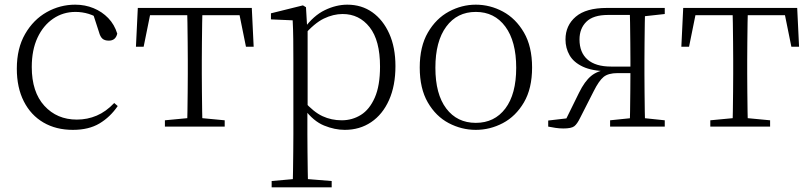

<svg xmlns="http://www.w3.org/2000/svg" viewBox="-20 -542 3476 822"><path d="M292 14Q220 14 166 -17.5Q112 -49 82 -108Q52 -167 52 -248Q52 -335 87.5 -396.5Q123 -458 180 -490Q237 -522 302 -522Q344 -522 380.5 -507Q417 -492 443.5 -464.5Q470 -437 482 -398Q475 -368 446 -368Q428 -368 418.5 -376.5Q409 -385 404 -404L376 -490L419 -452Q388 -474 360 -482.5Q332 -491 303 -491Q250 -491 207.5 -462Q165 -433 140.5 -380.5Q116 -328 116 -255Q116 -148 170 -89Q224 -30 309 -30Q354 -30 394 -47Q434 -64 469 -101L484 -88Q452 -41 406 -13.5Q360 14 292 14Z M562 -342 570 -508H1058L1066 -342H1033L1000 -505L1033 -477H595L628 -505L595 -342ZM686 0V-27L802 -38H826L942 -27V0ZM781 0Q782 -24 782.5 -64.5Q783 -105 783.5 -148.5Q784 -192 784 -226V-283Q784 -316 783.5 -359.5Q783 -403 782.5 -443.5Q782 -484 781 -508H847Q846 -484 845.5 -443.5Q845 -403 844.5 -359.5Q844 -316 844 -283V-226Q844 -192 844.5 -148.5Q845 -105 845.5 -64.5Q846 -24 847 0Z M1143 260V233L1255 223H1276L1400 233V260ZM1233 260Q1234 229 1234.5 189.5Q1235 150 1235.5 108.5Q1236 67 1236 32V-278Q1236 -330 1235.5 -374Q1235 -418 1233 -455L1140 -459V-485L1277 -519L1290 -511L1295 -425L1297 -420V-80L1296 -71V32Q1296 66 1296.5 107.5Q1297 149 1297.5 189Q1298 229 1299 260ZM1456 14Q1413 14 1367.5 -4.5Q1322 -23 1283 -75H1270L1282 -108Q1323 -62 1361 -44.5Q1399 -27 1443 -27Q1488 -27 1525 -50Q1562 -73 1584.5 -124Q1607 -175 1607 -257Q1607 -369 1562.5 -425.5Q1518 -482 1447 -482Q1407 -482 1366.5 -462.5Q1326 -443 1279 -389L1270 -420H1282Q1322 -475 1370.5 -498.5Q1419 -522 1467 -522Q1528 -522 1574 -489.5Q1620 -457 1646.5 -398Q1673 -339 1673 -259Q1673 -175 1645.5 -113.5Q1618 -52 1569 -19Q1520 14 1456 14Z M2017 14Q1956 14 1901 -15Q1846 -44 1811.5 -103.5Q1777 -163 1777 -253Q1777 -343 1812 -403Q1847 -463 1902 -492.5Q1957 -522 2017 -522Q2078 -522 2133 -492.5Q2188 -463 2223 -403Q2258 -343 2258 -253Q2258 -163 2223 -103.5Q2188 -44 2133 -15Q2078 14 2017 14ZM2017 -16Q2097 -16 2143.5 -77.5Q2190 -139 2190 -252Q2190 -365 2143.5 -428Q2097 -491 2017 -491Q1937 -491 1890.5 -428Q1844 -365 1844 -252Q1844 -139 1890.5 -77.5Q1937 -16 2017 -16Z M2578 -508H2826V-482L2717 -470L2709 -478H2583Q2520 -478 2490.5 -449Q2461 -420 2461 -373Q2461 -317 2495.5 -287Q2530 -257 2596 -257H2709V-229H2624Q2584 -229 2564 -212.5Q2544 -196 2522 -152L2464 -38Q2451 -11 2438.5 -1.5Q2426 8 2392 8Q2375 8 2358.5 5.5Q2342 3 2327 0V-26L2430 -38L2396 -17L2459 -145Q2483 -194 2511 -217Q2539 -240 2585 -245L2580 -237Q2515 -238 2475.5 -256.5Q2436 -275 2418.5 -305.5Q2401 -336 2401 -373Q2401 -433 2445 -470.5Q2489 -508 2578 -508ZM2676 0Q2677 -24 2677.5 -65Q2678 -106 2678.5 -152Q2679 -198 2679 -237V-283Q2679 -316 2678.5 -359.5Q2678 -403 2677.5 -443.5Q2677 -484 2676 -508H2742Q2741 -484 2740.5 -443.5Q2740 -403 2739.5 -359.5Q2739 -316 2739 -283V-226Q2739 -192 2739.5 -148.5Q2740 -105 2740.5 -64.5Q2741 -24 2742 0ZM2592 0V-27L2699 -38H2721L2826 -27V0Z M2897 -342 2905 -508H3393L3401 -342H3368L3335 -505L3368 -477H2930L2963 -505L2930 -342ZM3021 0V-27L3137 -38H3161L3277 -27V0ZM3116 0Q3117 -24 3117.5 -64.5Q3118 -105 3118.5 -148.5Q3119 -192 3119 -226V-283Q3119 -316 3118.5 -359.5Q3118 -403 3117.5 -443.5Q3117 -484 3116 -508H3182Q3181 -484 3180.5 -443.5Q3180 -403 3179.5 -359.5Q3179 -316 3179 -283V-226Q3179 -192 3179.5 -148.5Q3180 -105 3180.5 -64.5Q3181 -24 3182 0Z"/></svg>

Font: Source Han Serif JP VF
Style: Regular
Weight: 250
Designer: Ryoko NISHIZUKA 西塚涼子 (kana & ideographs); Frank Grießhammer (Latin, Greek & Cyrillic); Wenlong ZHANG 张文龙 (bopomofo); San
Foundry: Adobe
Version: Version 2.001;hotconv 1.1.0;makeotfexe 2.6.0